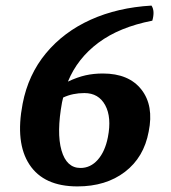

<svg xmlns="http://www.w3.org/2000/svg" viewBox="-20 -658 611 687"><path d="M61 -287Q81 -391 144.5 -467.5Q208 -544 304.5 -587.5Q401 -631 522 -638Q535 -619 525 -584Q407 -561 332 -505Q257 -449 223 -366Q257 -382 286 -388.5Q315 -395 348 -395Q441 -395 486 -337.5Q531 -280 512 -187Q495 -95 427 -43Q359 9 257 9Q137 9 85.5 -69Q34 -147 61 -287ZM202 -292Q182 -183 200 -120Q218 -57 268 -57Q304 -57 330 -86.5Q356 -116 366 -167Q380 -238 356.5 -281.5Q333 -325 282 -325Q240 -325 206 -309Q204 -300 202 -292Z"/></svg>

Font: Vollkorn
Style: Bold Italic
Weight: 700
Italic angle: -11°
Designer: Friedrich Althausen
Foundry: Friedrich Althausen
Version: Version 5.000; ttfautohint (v1.8.3)